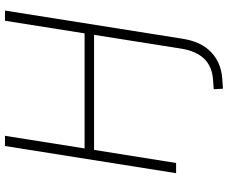

<svg xmlns="http://www.w3.org/2000/svg" viewBox="-94 -652 938 791"><g transform="rotate(-90 375.5 -256.0)"><path d="M406 193 404 155 445 152Q551 144 571 22L628 -338H154L100 0H58L170 -705H212L160 -377H634L686 -705H728L612 26Q600 103 557 144Q514 185 449 190Z"/></g></svg>

Font: Nunito Sans ExtraLight
Style: Italic
Weight: 200
Italic angle: -9°
Designer: Vernon Adams
Foundry: Vernon Adams
Version: Version 3.006; ttfautohint (v1.8.3)